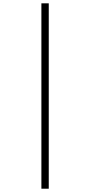

<svg xmlns="http://www.w3.org/2000/svg" viewBox="-20 -851 540 1148"><path d="M227.5 277.3V-831.1H271.5V277.3Z"/></svg>

Font: Gen Shin Gothic Monospace Light
Style: Regular
Weight: 300
Designer: [Source Han Sans]
Ryoko NISHIZUKA  (kana & ideographs); Paul D. Hunt (Latin, Greek & Cyrillic); Wenlong ZHANG  (bopomofo
Version: Version 1.002.20150607